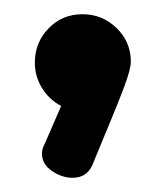

<svg xmlns="http://www.w3.org/2000/svg" viewBox="-20 -150 233 270"><path d="M164 -63.2Q164 -53 154.5 -27.5Q145 -2 109.5 83Q101.4 100 82 100Q67 100 53 90.4Q39 80.9 39 66Q39 59 43 52L66 -1Q49 -10 39 -26.3Q29 -42.7 29 -62Q29 -90.2 48.3 -110.1Q67.5 -130 96 -130Q124 -130 144 -110.5Q164 -91 164 -63.2Z"/></svg>

Font: Dosis
Style: Regular
Weight: 400
Designer: Edgar Tolentino, Pablo Impallari, Igino Marini
Foundry: Edgar Tolentino, Pablo Impallari, Igino Marini
Version: Version 1.007;Glyphs 3.1.1 (3134)